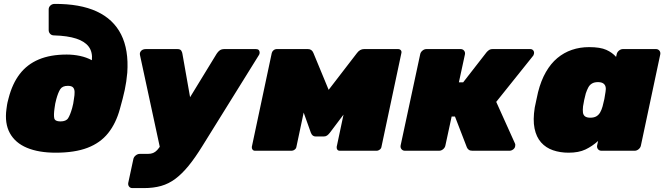

<svg xmlns="http://www.w3.org/2000/svg" viewBox="-20 -771 3400 982"><path d="M265 10Q178 10 118 -15Q58 -40 30.5 -90Q3 -140 13 -213Q15 -228 16 -234.5Q17 -241 18.5 -247.5Q20 -254 24 -269Q43 -343 81 -392.5Q119 -442 178.5 -467Q238 -492 321 -492Q356 -492 389 -485Q422 -478 450 -463Q454 -505 434 -532Q414 -559 370 -573.5Q326 -588 256 -590Q244 -590 236.5 -598Q229 -606 229 -617V-723Q229 -734 237 -742Q245 -750 257 -751Q389 -752 474.5 -712.5Q560 -673 599.5 -594.5Q639 -516 631 -399Q627 -353 618 -311Q609 -269 593 -213Q573 -140 533 -90Q493 -40 427.5 -15Q362 10 265 10ZM289 -150Q318 -150 328.5 -166.5Q339 -183 349 -218Q353 -233 354.5 -241Q356 -249 358 -264Q362 -286 361.5 -301Q361 -316 353.5 -324Q346 -332 327 -332Q299 -332 288 -314.5Q277 -297 268 -264Q264 -249 262.5 -241Q261 -233 259 -218Q254 -183 257.5 -166.5Q261 -150 289 -150Z M657 191Q646 191 640 183Q634 175 636 164L662 43Q664 32 674 24Q684 16 695 16H737Q752 16 763 11.5Q774 7 784 -3.5Q794 -14 805 -33L1088 -496Q1095 -507 1104 -513.5Q1113 -520 1128 -520H1289Q1299 -520 1303.5 -515Q1308 -510 1308 -502Q1308 -494 1304 -489L1015 -24Q978 36 944.5 77Q911 118 877 143.5Q843 169 804 180Q765 191 716 191ZM800 -7 696 -489Q693 -502 702 -511Q705 -515 711.5 -517.5Q718 -520 726 -520H887Q902 -520 907 -512Q912 -504 913 -496L973 -156Z M1284 0Q1276 0 1271.5 -6Q1267 -12 1268 -20L1370 -500Q1372 -508 1379 -514Q1386 -520 1394 -520H1555Q1575 -520 1583 -500L1700 -217L1602 -235L1806 -500Q1821 -520 1842 -520H2016Q2025 -520 2030 -514Q2035 -508 2033 -500L1931 -20Q1930 -12 1922.5 -6Q1915 0 1906 0H1718Q1709 0 1705 -6Q1701 -12 1702 -20L1758 -284L1814 -287L1667 -92Q1660 -83 1653 -78Q1646 -73 1636 -73H1594Q1586 -73 1580 -77.5Q1574 -82 1570 -92L1500 -288L1552 -284L1496 -20Q1495 -12 1487.5 -6Q1480 0 1472 0Z M2051 0Q2040 0 2033.5 -8Q2027 -16 2029 -27L2129 -493Q2131 -504 2140.5 -512Q2150 -520 2161 -520H2336Q2347 -520 2353.5 -512Q2360 -504 2358 -493L2327 -350H2349L2468 -503Q2471 -507 2479 -513.5Q2487 -520 2500 -520H2692Q2702 -520 2707.5 -513Q2713 -506 2711 -496Q2710 -488 2703 -481L2518 -250L2614 -37Q2615 -35 2615.5 -32Q2616 -29 2615 -24Q2614 -14 2605 -7Q2596 0 2586 0H2396Q2384 0 2377.5 -5Q2371 -10 2368 -17L2307 -175H2290L2258 -27Q2256 -16 2246.5 -8Q2237 0 2226 0Z M2888 10Q2845 10 2808.5 -2.5Q2772 -15 2747.5 -42.5Q2723 -70 2714 -114Q2705 -158 2715 -221Q2720 -244 2723.5 -261Q2727 -278 2732 -300Q2747 -359 2772 -402.5Q2797 -446 2830.5 -474Q2864 -502 2905 -516Q2946 -530 2993 -530Q3050 -530 3081 -516Q3112 -502 3131 -480L3134 -493Q3136 -504 3145.5 -512Q3155 -520 3166 -520H3335Q3346 -520 3352.5 -512Q3359 -504 3357 -493L3258 -27Q3256 -16 3246.5 -8Q3237 0 3226 0H3056Q3045 0 3038.5 -8Q3032 -16 3034 -27L3039 -50Q3009 -23 2974.5 -6.5Q2940 10 2888 10ZM2999 -169Q3018 -169 3030 -176Q3042 -183 3049.5 -196Q3057 -209 3062 -227Q3068 -250 3071 -264.5Q3074 -279 3077 -301Q3080 -317 3077 -328Q3074 -339 3064.5 -345Q3055 -351 3038 -351Q3020 -351 3008 -344Q2996 -337 2989 -324Q2982 -311 2976 -293Q2972 -278 2968 -260Q2964 -242 2962 -227Q2960 -209 2961.5 -196Q2963 -183 2972 -176Q2981 -169 2999 -169Z"/></svg>

Font: Rubik Light Black
Style: Italic
Weight: 900
Italic angle: -12°
Version: Version 2.104